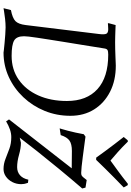

<svg xmlns="http://www.w3.org/2000/svg" viewBox="156 -906 762 1115"><g transform="rotate(90 537.5 -349.0)"><path d="M286 12Q286 12 270.5 10Q255 8 231 6Q207 4 182.5 2Q158 0 140 0Q116 0 90 3Q64 6 46 9Q28 12 28 12L39 -31Q86 -40 103.5 -57.5Q121 -75 126 -117L178 -542Q182 -574 176.5 -585Q171 -596 150 -596Q141 -596 128.5 -595Q116 -594 116 -594L115 -598L126 -639Q126 -639 136 -638.5Q146 -638 162 -637.5Q178 -637 195 -636.5Q212 -636 226 -636Q243 -636 265.5 -636.5Q288 -637 310.5 -638Q333 -639 347.5 -639.5Q362 -640 362 -640Q448 -640 513.5 -606.5Q579 -573 616 -514Q653 -455 653 -376Q653 -297 624.5 -227Q596 -157 545 -103Q494 -49 427.5 -18.5Q361 12 286 12ZM298 -596Q279 -596 271.5 -592Q264 -588 262 -574Q251 -505 241.5 -446.5Q232 -388 224 -339Q216 -290 210 -251Q204 -212 199.5 -183Q195 -154 193 -135Q191 -116 191 -107Q191 -64 216 -49.5Q241 -35 305 -35Q384 -35 443 -76Q502 -117 534.5 -189.5Q567 -262 567 -356Q567 -471 498 -533.5Q429 -596 298 -596ZM726 -314Q726 -314 730 -327Q734 -340 739.5 -361Q745 -382 750.5 -406.5Q756 -431 760 -454L774 -464Q774 -464 791.5 -461.5Q809 -459 836.5 -455.5Q864 -452 893.5 -448Q923 -444 948 -441.5Q973 -439 984 -439Q994 -439 999 -441.5Q1004 -444 1010 -451L1026 -471L1070 -464L1075 -445Q1019 -380 962.5 -311.5Q906 -243 858.5 -183Q811 -123 780 -82L809 -89Q841 -89 879.5 -78Q918 -67 951 -67Q979 -67 998 -83.5Q1017 -100 1024 -132L1042 -130Q1047 -116 1048.5 -107.5Q1050 -99 1050 -91Q1050 -63 1038 -39.5Q1026 -16 1006 -2Q986 12 962 12Q932 12 903 0.5Q874 -11 844 -22Q814 -33 777 -33Q755 -33 733 -25.5Q711 -18 685 -3L674 -20L958 -384L857 -385Q817 -385 797 -371Q777 -357 765 -320ZM795 -709 803 -710Q835 -677 864.5 -651Q894 -625 913 -609Q935 -625 971.5 -651.5Q1008 -678 1048 -710L1056 -709L1069 -686Q1041 -659 1012.5 -631Q984 -603 960.5 -579Q937 -555 923 -540.5Q909 -526 909 -526H896Q896 -526 885.5 -540.5Q875 -555 857.5 -579Q840 -603 818.5 -631Q797 -659 776 -686Z"/></g></svg>

Font: Alegreya
Style: Italic
Weight: 400
Italic angle: -7°
Designer: Juan Pablo del Peral
Foundry: Huerta Tipografica
Version: Version 2.009